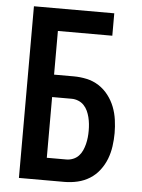

<svg xmlns="http://www.w3.org/2000/svg" viewBox="-53 -777 605 819"><g transform="rotate(5 250.0 -367.5)"><path d="M59 0V-735H403V-639H170V-452H254Q282 -452 310 -446Q338 -440 362 -424.5Q386 -409 403.5 -386Q421 -363 431 -337Q441 -311 445 -282.5Q449 -254 449 -226Q449 -198 445 -169.5Q441 -141 431 -115Q421 -89 403.5 -66Q386 -43 362 -28Q338 -13 310 -6.5Q282 0 254 0ZM170 -96H254Q268 -96 282 -101.5Q296 -107 306 -117.5Q316 -128 322 -141.5Q328 -155 331.5 -169Q335 -183 336.5 -197.5Q338 -212 338 -226Q338 -241 336.5 -255.5Q335 -270 331.5 -284Q328 -298 322 -311Q316 -324 306 -334.5Q296 -345 282 -350.5Q268 -356 254 -356H170Z"/></g></svg>

Font: Iosevka SS08 Regular
Style: Bold
Weight: 700
Monospace: yes
Designer: Belleve Invis
Foundry: Belleve Invis
Version: Version 16.3.4; ttfautohint (v1.8.4)